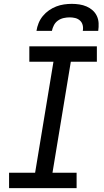

<svg xmlns="http://www.w3.org/2000/svg" viewBox="-20 -975 540 995"><path d="M377 0H27V-80H162L257 -655H132V-735H482V-655H347L252 -80H377ZM169 -815Q172 -835 180 -855Q188 -875 202 -892Q216 -909 234 -921.5Q252 -934 271.5 -941.5Q291 -949 311.5 -952Q332 -955 352 -955Q372 -955 391.5 -952Q411 -949 428.5 -941.5Q446 -934 460 -921.5Q474 -909 482 -892Q490 -875 491 -855Q492 -835 489 -815H409Q412 -830 408.5 -844.5Q405 -859 394.5 -868.5Q384 -878 370 -881.5Q356 -885 341 -885Q326 -885 310 -881.5Q294 -878 280.5 -868.5Q267 -859 259.5 -844.5Q252 -830 249 -815Z"/></svg>

Font: Iosevka Term Curly Md Obl
Style: Regular
Weight: 500
Italic angle: -9°
Designer: Belleve Invis
Foundry: Belleve Invis
Version: Version 32.3.0